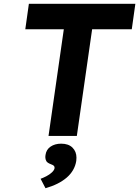

<svg xmlns="http://www.w3.org/2000/svg" viewBox="-20 -720 737 1017"><path d="M237 0 318 -565H114L133 -700H697L678 -565H468L387 0ZM221 277 195 227Q209 222 225.5 213.5Q242 205 254.5 193.5Q267 182 269 171Q269 170 269 168Q269 162 265 158Q261 154 250 150Q231 143 225.5 133.5Q220 124 220 112Q220 107 221 101Q225 72 248 56.5Q271 41 304 41Q343 41 364 62Q385 83 385 115Q385 123 384 132Q380 158 367 180.5Q354 203 333 221Q312 239 284 253Q256 267 221 277Z"/></svg>

Font: Lexend SemBd
Style: Italic
Weight: 600
Italic angle: -8.13011°
Designer: Bonnie Shaver-Troup, Thomas Jockin
Foundry: Lexend
Version: Version 1.007